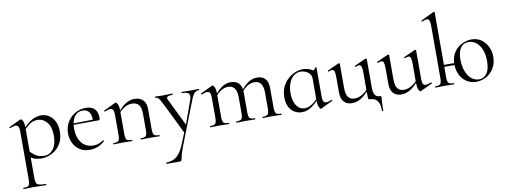

<svg xmlns="http://www.w3.org/2000/svg" viewBox="-76 -1155 4917 1859"><g transform="rotate(-10 2382.5 -225.0)"><path d="M31.6 275Q28.6 275 28.6 269Q28.6 263 31.6 263Q71.4 263 83.1 250Q94.8 237 94.8 194V-276.2Q94.8 -311.2 87 -327.3Q79.2 -343.4 58.8 -343.4Q49.2 -343.4 35.6 -339.9Q22 -336.4 5.6 -328.6Q1.6 -327.4 -1 -332.6Q-3.6 -337.8 0 -339.6L110.8 -392.6Q114.4 -394.4 118.2 -394.4Q131.6 -394.4 141.3 -371.6Q151 -348.8 151 -304.6V194Q151 222 158.3 237Q165.6 252 187.4 257.5Q209.2 263 251.2 263Q253.4 263 253.4 269Q253.4 275 251.2 275Q224.8 275 192.2 274Q159.6 273 123.8 273Q98.2 273 73.7 274Q49.2 275 31.6 275ZM257 13Q218.8 13 189.7 3.8Q160.6 -5.4 125 -30.4L139.2 -85.4Q166.8 -52 199.9 -30Q233 -8 287.2 -8Q339 -8 373.6 -53.8Q408.2 -99.6 408.2 -184Q408.2 -271.2 370 -316.3Q331.8 -361.4 277 -361.4Q232.8 -361.4 199.4 -336.8Q166 -312.2 134.4 -277.6L126 -285.6Q177 -344.6 223.9 -371.8Q270.8 -399 319 -399Q360.2 -399 395 -377.5Q429.8 -356 451.1 -315Q472.4 -274 472.4 -215Q472.4 -154.2 451.5 -111Q430.6 -67.8 397.2 -40.5Q363.8 -13.2 326.9 -0.1Q290 13 257 13Z M730 12Q669.8 12 629.1 -15.4Q588.4 -42.8 567.7 -86.9Q547 -131 547 -180.4Q547 -241 575.2 -289.4Q603.4 -337.8 651.6 -366.4Q699.8 -395 757.8 -395Q815.2 -395 844.7 -364.8Q874.2 -334.6 874.2 -280.8Q874.2 -267.8 871.8 -261.2Q869.4 -254.6 862.4 -254.6H805.6Q810 -315.6 787.8 -345.3Q765.6 -375 724.6 -375Q671.8 -375 642.3 -332.8Q612.8 -290.6 612.8 -217.8Q612.8 -161.4 630.8 -117.4Q648.8 -73.4 683.8 -48.4Q718.8 -23.4 769 -23.4Q803 -23.4 825.1 -33.3Q847.2 -43.2 869 -56.2Q871 -58.2 874.5 -53.8Q878 -49.4 876 -46.4Q840.6 -15 804.5 -1.5Q768.4 12 730 12ZM595.4 -253.6 594.4 -267 820.6 -271V-254.6Z M1232.6 0Q1229.6 0 1229.6 -6Q1229.6 -12 1232.6 -12Q1271.6 -12 1283.4 -25.3Q1295.2 -38.6 1295.2 -81V-243.4Q1295.2 -303 1272.9 -330.6Q1250.6 -358.2 1203 -358.2Q1166.6 -358.2 1128.7 -335.2Q1090.8 -312.2 1063.8 -271.8L1059.6 -283.8Q1104.2 -343.4 1147.4 -371.1Q1190.6 -398.8 1236.2 -398.8Q1291.4 -398.8 1321.5 -368.2Q1351.6 -337.6 1351.6 -277V-81Q1351.6 -38.6 1363.1 -25.3Q1374.6 -12 1414.4 -12Q1417.4 -12 1417.4 -6Q1417.4 0 1414.4 0Q1396.8 0 1373.2 -1Q1349.6 -2 1323.8 -2Q1298.2 -2 1274.2 -1Q1250.2 0 1232.6 0ZM963.6 0Q960.6 0 960.6 -6Q960.6 -12 963.6 -12Q1002.6 -12 1014.4 -25.3Q1026.2 -38.6 1026.2 -81V-278.6Q1026.2 -312 1018.4 -327.3Q1010.6 -342.6 991.2 -342.6Q981.4 -342.6 967.8 -338.7Q954.2 -334.8 936.8 -327.8Q932.8 -326.6 930.4 -331.8Q928 -337 931.6 -338.8L1048.2 -394Q1051 -395.2 1053.6 -395.2Q1061.4 -395.2 1072 -374Q1082.6 -352.8 1082.6 -312.6V-81Q1082.6 -38.6 1094.1 -25.3Q1105.6 -12 1145.4 -12Q1148.4 -12 1148.4 -6Q1148.4 0 1145.4 0Q1127.8 0 1104.2 -1Q1080.6 -2 1054.8 -2Q1029.2 -2 1005.2 -1Q981.2 0 963.6 0Z M1612.4 113.8 1662.8 -10.2 1663.2 18.4 1505.2 -303Q1483.2 -347 1470.7 -360.5Q1458.2 -374 1439.4 -374Q1437.2 -374 1437.2 -380Q1437.2 -386 1439.4 -386Q1455.4 -386 1472.7 -385Q1490 -384 1506 -384Q1538.8 -384 1563.8 -385Q1588.8 -386 1609.2 -386Q1611.4 -386 1611.4 -380Q1611.4 -374 1609.2 -374Q1577.4 -374 1560.6 -366Q1543.8 -358 1555.6 -335L1693 -53.4L1668 -15.2L1768 -294.4Q1784.2 -339.4 1768.1 -356.7Q1752 -374 1699 -374Q1697 -374 1697 -380Q1697 -386 1699 -386Q1723 -386 1744.5 -385Q1766 -384 1800 -384Q1821.6 -384 1835.1 -385Q1848.6 -386 1867.4 -386Q1870.2 -386 1870.2 -380Q1870.2 -374 1867.4 -374Q1842.2 -374 1824.5 -357Q1806.8 -340 1790.2 -297.4L1627.8 120Q1607.6 172 1598.9 203.5Q1590.2 235 1587.1 250Q1584 265 1580.6 270Q1577.2 275 1566.2 275H1435.8Q1433.6 275 1433.6 269Q1433.6 263 1435.8 263Q1471 261.8 1501.7 249.8Q1532.4 237.8 1560 206Q1587.6 174.2 1612.4 113.8Z M2430.6 0Q2428.4 0 2428.4 -6Q2428.4 -12 2430.6 -12Q2469.6 -12 2481.9 -25.3Q2494.2 -38.6 2494.2 -81V-240.2Q2494.2 -356.6 2408 -356.6Q2372.2 -356.6 2336.4 -333.2Q2300.6 -309.8 2273.8 -270.2L2269.6 -282.2Q2313.2 -341.8 2354.9 -369.1Q2396.6 -396.4 2441 -396.4Q2493.2 -396.4 2521.8 -366.7Q2550.4 -337 2550.4 -274.6V-81Q2550.4 -38.6 2561.9 -25.3Q2573.4 -12 2613.2 -12Q2616.4 -12 2616.4 -6Q2616.4 0 2613.2 0Q2595.6 0 2572 -1Q2548.4 -2 2521.8 -2Q2496.2 -2 2472.6 -1Q2449 0 2430.6 0ZM2172.6 0Q2169.6 0 2169.6 -6Q2169.6 -12 2172.6 -12Q2211.6 -12 2223.5 -25.3Q2235.4 -38.6 2235.4 -81V-240.2Q2235.4 -356.6 2150 -356.6Q2114.2 -356.6 2078.4 -333.2Q2042.6 -309.8 2015.8 -270.2L2011.6 -282.2Q2054.4 -341.8 2096.1 -369.1Q2137.8 -396.4 2182.2 -396.4Q2234.4 -396.4 2263 -367Q2291.6 -337.6 2291.6 -276.8V-81Q2291.6 -38.6 2303.5 -25.3Q2315.4 -12 2355.2 -12Q2357.6 -12 2357.6 -6Q2357.6 0 2355.2 0Q2336.8 0 2313.6 -1Q2290.4 -2 2263.8 -2Q2238.2 -2 2214.2 -1Q2190.2 0 2172.6 0ZM1915.6 0Q1912.6 0 1912.6 -6Q1912.6 -12 1915.6 -12Q1954.6 -12 1966.4 -25.3Q1978.2 -38.6 1978.2 -81V-278.6Q1978.2 -312 1970.4 -327.3Q1962.6 -342.6 1943.2 -342.6Q1933.4 -342.6 1919.8 -338.7Q1906.2 -334.8 1888.8 -327.8Q1884.8 -326.6 1882.4 -331.8Q1880 -337 1883.6 -338.8L2000.2 -394Q2003 -395.2 2005.6 -395.2Q2013.4 -395.2 2024 -374Q2034.6 -352.8 2034.6 -312.6V-81Q2034.6 -38.6 2046.1 -25.3Q2057.6 -12 2097.4 -12Q2100.4 -12 2100.4 -6Q2100.4 0 2097.4 0Q2079.8 0 2056.2 -1Q2032.6 -2 2006.8 -2Q1981.2 -2 1957.2 -1Q1933.2 0 1915.6 0Z M2814.4 9.8Q2776 9.8 2742.7 -9.5Q2709.4 -28.8 2689.7 -66.7Q2670 -104.6 2670 -160.8Q2670 -217.6 2690.3 -261.8Q2710.6 -306 2744.1 -336.5Q2777.6 -367 2816.9 -382.9Q2856.2 -398.8 2893.2 -398.8Q2928.8 -398.8 2960.6 -385.7Q2992.4 -372.6 3011.8 -349.6L2971.6 -293.6Q2971.6 -319.6 2956.5 -338.8Q2941.4 -358 2917.5 -368.7Q2893.6 -379.4 2868 -379.4Q2828.4 -379.4 2798.8 -355.1Q2769.2 -330.8 2752.7 -288.4Q2736.2 -246 2736.2 -190Q2736.2 -115.8 2766.2 -69.5Q2796.2 -23.2 2847.8 -23.2Q2875.8 -23.2 2901.1 -36.1Q2926.4 -49 2948.2 -68.3Q2970 -87.6 2987.8 -107.2L2995.8 -100.2Q2974 -75.2 2947.2 -49.8Q2920.4 -24.4 2887.4 -7.3Q2854.4 9.8 2814.4 9.8ZM2999.4 9.2Q2991.8 9.2 2981.7 -15Q2971.6 -39.2 2971.6 -80.4V-360.6Q2988.4 -367.6 2998.6 -373.8Q3008.8 -380 3018 -394.8Q3019.2 -396.8 3023.2 -395.7Q3027.2 -394.6 3027.2 -392.4V-106.6Q3027.2 -73.2 3035.4 -58.4Q3043.6 -43.6 3062.4 -43.6Q3072.6 -43.6 3085.1 -47.4Q3097.6 -51.2 3115.4 -57.8Q3120.2 -59.8 3122.4 -54.7Q3124.6 -49.6 3120 -47.6L3003.6 8.2Q3001.6 9.2 2999.4 9.2Z M3306.4 8Q3257 8 3228.3 -23.4Q3199.6 -54.8 3199.6 -114.6V-268Q3199.6 -307.4 3193.3 -324.6Q3187 -341.8 3170.2 -341.8Q3156 -341.8 3136.4 -332.4Q3132.4 -330.6 3129.9 -336.6Q3127.4 -342.6 3131.2 -343.6L3242 -394Q3244.2 -395 3246.2 -395Q3248.8 -395 3252.3 -392.5Q3255.8 -390 3255.8 -386.8V-148.2Q3255.8 -88.6 3276.7 -60.4Q3297.6 -32.2 3339.6 -32.2Q3378.2 -32.2 3416.8 -55.1Q3455.4 -78 3483.6 -117.4L3488.8 -106.2Q3442.8 -46.8 3398.4 -19.4Q3354 8 3306.4 8ZM3579.4 131.2Q3579.4 79.6 3566.1 51Q3552.8 22.4 3529.1 11.2Q3505.4 0 3475.4 0Q3467.8 0 3466.6 -17.6Q3465.4 -35.2 3465.4 -76.4V-268Q3465.4 -307.4 3458.7 -324.6Q3452 -341.8 3435.2 -341.8Q3421 -341.8 3401.2 -332.4Q3397.4 -330.6 3395.3 -336.6Q3393.2 -342.6 3397 -343.6L3507.8 -394Q3509.8 -395 3511.2 -395Q3513.8 -395 3517.3 -392.5Q3520.8 -390 3520.8 -386.8V-110.4Q3520.8 -58.2 3536 -35.1Q3551.2 -12 3587 -12Q3595 -12 3596.1 -10.5Q3597.2 -9 3597.2 0Q3597.2 10 3595.9 23.1Q3594.6 36.2 3593 60.5Q3591.4 84.8 3591.4 131.2Q3591.4 135.2 3585.4 135.2Q3579.4 135.2 3579.4 131.2Z M3791.4 8Q3742 8 3713.3 -23.4Q3684.6 -54.8 3684.6 -114.6V-268Q3684.6 -307.4 3678.3 -324.6Q3672 -341.8 3655.2 -341.8Q3641 -341.8 3621.4 -332.4Q3617.4 -330.6 3614.9 -336.6Q3612.4 -342.6 3616.2 -343.6L3727 -394Q3729.2 -395 3731.2 -395Q3733.8 -395 3737.3 -392.5Q3740.8 -390 3740.8 -386.8V-148.2Q3740.8 -88.6 3761.7 -60.4Q3782.6 -32.2 3824.6 -32.2Q3863.2 -32.2 3901.8 -55.1Q3940.4 -78 3968.6 -117.4L3973.8 -106.2Q3927.8 -46.8 3883.4 -19.4Q3839 8 3791.4 8ZM4005.8 -386.8V-107.2Q4005.8 -73.2 4013.9 -58Q4022 -42.8 4041 -42.8Q4051.2 -42.8 4063.7 -46.6Q4076.2 -50.4 4094 -57Q4098.8 -59 4101 -53.5Q4103.2 -48 4099.4 -46L3982.2 9Q3980.2 10 3978 10Q3970.4 10 3960.4 -11.4Q3950.4 -32.8 3950.4 -73.2V-268Q3950.4 -307.4 3943.7 -324.6Q3937 -341.8 3920.2 -341.8Q3906 -341.8 3886.2 -332.4Q3882.4 -330.6 3880.3 -336.6Q3878.2 -342.6 3882 -343.6L3992.8 -394Q3994.8 -395 3996.2 -395Q3998.8 -395 4002.3 -392.5Q4005.8 -390 4005.8 -386.8Z M4226.8 -183.4V-202.6H4375.4V-183.4ZM4529.4 13Q4473.4 13 4432.6 -14.4Q4391.8 -41.8 4369.5 -88.2Q4347.2 -134.6 4347.2 -190.4Q4347.2 -243.4 4365.4 -282.6Q4383.6 -321.8 4413.5 -347.6Q4443.4 -373.4 4479.6 -386.2Q4515.8 -399 4551 -399Q4607.2 -399 4647.4 -370.6Q4687.6 -342.2 4709.3 -296.4Q4731 -250.6 4731 -197.6Q4731 -135.8 4703.2 -88.1Q4675.4 -40.4 4629.6 -13.7Q4583.8 13 4529.4 13ZM4558 -5.6Q4606.6 -5.6 4635.6 -46.4Q4664.6 -87.2 4664.6 -166.2Q4664.6 -235.8 4644.2 -283.3Q4623.8 -330.8 4590.8 -355.1Q4557.8 -379.4 4518 -379.4Q4467.2 -379.4 4439.9 -339.3Q4412.6 -299.2 4412.6 -225.8Q4412.6 -161.4 4431.5 -111.5Q4450.4 -61.6 4483.3 -33.6Q4516.2 -5.6 4558 -5.6ZM4127.8 0Q4125 0 4125 -6Q4125 -12 4127.8 -12Q4166.8 -12 4178.7 -25.3Q4190.6 -38.6 4190.6 -81V-597.8Q4190.6 -633.4 4183.8 -649.7Q4177 -666 4159.2 -666Q4143.6 -666 4113.2 -651.8Q4109.4 -650 4106.8 -656Q4104.2 -662 4107.8 -663L4233 -724Q4236 -725 4238 -725Q4240.6 -725 4243.7 -722.5Q4246.8 -720 4246.8 -716.8V-81Q4246.8 -38.6 4258.7 -25.3Q4270.6 -12 4310.4 -12Q4312.8 -12 4312.8 -6Q4312.8 0 4310.4 0Q4292 0 4268.9 -1Q4245.8 -2 4219.2 -2Q4193.4 -2 4169.4 -1Q4145.4 0 4127.8 0Z"/></g></svg>

Font: Cormorant Infant Light
Style: Regular
Weight: 300
Designer: Christian Thalmann (Catharsis Fonts)
Foundry: Catharsis Fonts
Version: Version 4.001